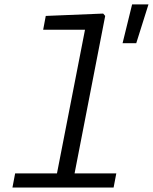

<svg xmlns="http://www.w3.org/2000/svg" viewBox="-20 -836 682 856"><path d="M35.5 0H486.5L498.5 -63H312.5L449 -765L440 -775.5L184 -765L172.5 -703.5H359L234 -63H47.5ZM526.5 -643.5H587.5L642 -816.5H569Z"/></svg>

Font: Monaspace Neon Light
Style: Italic
Weight: 300
Italic angle: -11°
Designer: Riley Cran & the Lettermatic Team
Foundry: Lettermatic
Version: Version 1.200 (Monaspace Neon)